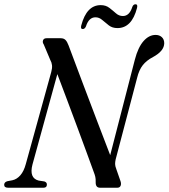

<svg xmlns="http://www.w3.org/2000/svg" viewBox="-38 -879 790 899"><path d="M114 -108.5Q97.5 -45 143 -33.5L169.5 -29.5Q182 -25.5 181.5 -14.5Q181.5 0 165.5 0H0Q-18.5 0 -18.5 -14Q-18 -26.5 -3.5 -30.5L20 -35Q41 -39.5 57.5 -58.5Q74 -77.5 83 -111.5L202 -542Q207 -560 205.5 -573.5Q204 -587 197.5 -598L167 -670.5Q160 -680.5 163.5 -690.2Q167 -700 180 -700H246.5Q260.5 -700 268.5 -692Q276.5 -684 283 -666.5Q313.5 -584.5 348.5 -492Q383.5 -399.5 417.2 -311Q451 -222.5 478 -152.5L593.5 -600Q608.5 -657.5 634 -686.5Q659.5 -715.5 690.5 -715.5Q708.5 -715.5 719.8 -705Q731 -694.5 731 -676.5Q730.5 -640 678.5 -612Q648 -596 630.5 -573.8Q613 -551.5 604 -514.5L503.5 -132.5Q501 -121 501 -111.2Q501 -101.5 506.5 -87.5L526.5 -30Q530.5 -17.5 526.5 -8.8Q522.5 0 511.5 0H430.5Q409 0 410 -27Q410.5 -41 408.2 -51Q406 -61 401 -73.5Q387 -112.5 367.2 -166.2Q347.5 -220 324.5 -281.8Q301.5 -343.5 277.5 -407.5Q253.5 -471.5 230.5 -532ZM512 -747.5Q488 -747.5 471.8 -760Q455.5 -772.5 441 -785.2Q426.5 -798 409 -798Q378 -798 364.5 -755.5Q359 -743 349.5 -743Q338 -743 342.5 -760Q367.5 -855 433.5 -855Q457.5 -855 474 -842.2Q490.5 -829.5 504.8 -816.8Q519 -804 537.5 -804Q568 -804 581.5 -846.5Q586 -859 596.5 -859Q608 -859 603.5 -841.5Q579 -747.5 512 -747.5Z"/></svg>

Font: Fraunces 144pt Soft
Style: Italic
Weight: 400
Italic angle: -16°
Version: Version 1.000;[b76b70a41]